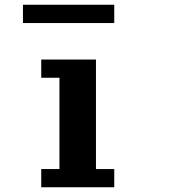

<svg xmlns="http://www.w3.org/2000/svg" viewBox="-20 -789 732 809"><path d="M153.8 0V-76.7H230.5V-461.4H153.8V-538.1H384.3V-76.7H461.4V0ZM76.7 -691.9V-769H461.4V-691.9Z"/></svg>

Font: Good Old DOS
Style: Regular
Weight: 400
Designer: Vasily Draigo
Foundry: Vasily Draigo
Version: 1.0